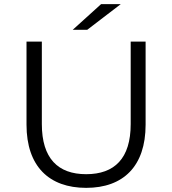

<svg xmlns="http://www.w3.org/2000/svg" viewBox="-20 -901 832 927"><path d="M331 -757H401L563 -881H468ZM396 6C575 6 683 -98 683 -299V-700H611V-302C611 -136 533 -60 396 -60C260 -60 182 -136 182 -302V-700H108V-299C108 -98 217 6 396 6Z"/></svg>

Font: Montserrat Lite
Style: Regular
Weight: 400
Designer: Julieta Ulanovsky
Foundry: Julieta Ulanovsky
Version: Version 7.200;PS 007.200;hotconv 1.0.88;makeotf.lib2.5.64775